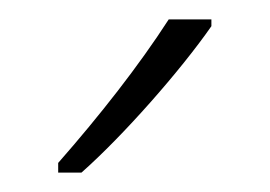

<svg xmlns="http://www.w3.org/2000/svg" viewBox="-20 -784 278 198"><path d="M198 -757V-764H154C123 -716 83 -665 40 -616V-606H64C107 -644 166 -711 198 -757Z"/></svg>

Font: Noto Sans Gurmukhi Condensed ExtraLight
Style: Regular
Weight: 200
Width: 3
Designer: Jelle Bosma - Monotype Design Team
Foundry: Monotype Imaging Inc.
Version: Version 2.004